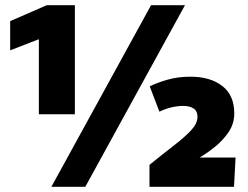

<svg xmlns="http://www.w3.org/2000/svg" viewBox="-20 -716 952 736"><path d="M129 -565H127L19 -523V-635L159 -696H267V-278H129ZM689 -696 307 0H177L559 -696ZM553 -84Q606 -127 647.5 -159Q689 -191 713 -217Q737 -243 737 -268Q737 -291 721.5 -300.5Q706 -310 683 -310Q638 -310 591 -288L554 -385Q582 -399 622 -410.5Q662 -422 710 -422Q786 -422 832 -386.5Q878 -351 878 -281Q878 -242 856.5 -210Q835 -178 804.5 -153.5Q774 -129 745 -112H883L877 0H553Z"/></svg>

Font: Murecho Black
Style: Regular
Weight: 900
Designer: Neil Summerour
Foundry: Positype
Version: Version 1.010; ttfautohint (v1.8.3)